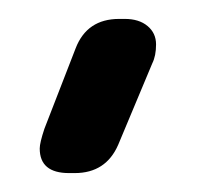

<svg xmlns="http://www.w3.org/2000/svg" viewBox="-20 -798 208 203"><path d="M22 -641Q22 -615 53 -615H59Q92 -615 105 -645L141 -731Q145 -739 145 -751Q145 -763 136 -770.5Q127 -778 112 -778H106Q72 -778 60 -747L27 -662Q22 -647 22 -641Z"/></svg>

Font: WDXL Lubrifont TC
Style: Regular
Weight: 400
Designer: [WDXL Lubrifont] Copyright 2020-2022 (c) NightFurySL2001, Skr-ZERO; [ZCOOL QingKe HuangYou] Copyright 2018-2022 (c) The 
Version: Version 2.001;hotconv 1.1.1;makeotfexe 2.6.0